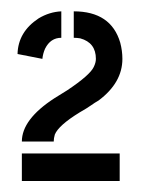

<svg xmlns="http://www.w3.org/2000/svg" viewBox="-20 -707 260 347"><path d="M11.7 -609.4Q12.7 -649.4 49.8 -673.8Q69.3 -685.5 90.8 -686.5V-638.7Q71.3 -638.7 61.5 -619.1Q57.6 -610.4 56.6 -600.6ZM19.5 -379.9V-429.7H196.3V-379.9ZM19.5 -451.2Q19.5 -491.2 78.1 -529.3Q100.6 -543 101.6 -543.9Q142.6 -571.3 149.4 -585.9Q153.3 -593.8 153.3 -600.6Q153.3 -629.9 125 -637.7Q119.1 -638.7 113.3 -638.7V-686.5Q180.7 -686.5 197.3 -629.9Q201.2 -615.2 201.2 -600.6Q201.2 -557.6 158.2 -525.4Q151.4 -521.5 144.5 -516.6Q137.7 -511.7 124 -503.9Q85.9 -480.5 79.1 -463.9Q77.1 -457 77.1 -451.2Z"/></svg>

Font: Post No Bills Jaffna
Style: Bold
Weight: 700
Designer: Kosala Senevirathne, Siva Puranthara, Lasantha Premarathna, Tharique Azeez
Foundry: Mooniak
Version: Version 1.220 ; ttfautohint (v1.6)